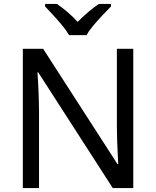

<svg xmlns="http://www.w3.org/2000/svg" viewBox="-20 -964 800 984"><path d="M663 0H558L176 -593H172Q174 -570 175.5 -538.5Q177 -507 178.5 -471.5Q180 -436 180 -399V0H97V-714H201L582 -123H586Q585 -139 583.5 -171Q582 -203 580.5 -241Q579 -279 579 -311V-714H663ZM334 -784Q321 -807 299 -833.5Q277 -860 253 -886Q229 -912 211 -931V-944H271Q297 -927 325 -903Q353 -879 378 -852Q405 -879 433 -903Q461 -927 487 -944H549V-931Q530 -912 505.5 -886Q481 -860 458.5 -833.5Q436 -807 424 -784Z"/></svg>

Font: Noto Sans Meetei Mayek
Style: Regular
Weight: 400
Designer: Monotype Design Team and Neelakash Kshetrimayum
Foundry: Monotype Imaging Inc.
Version: Version 2.002